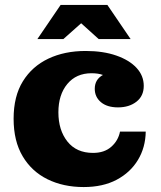

<svg xmlns="http://www.w3.org/2000/svg" viewBox="-20 -744 652 776"><path d="M131 -586 225 -724H414L508 -586H379L308 -650L236 -586ZM318 12Q236 12 172 -19.5Q108 -51 71.5 -112.5Q35 -174 35 -264Q35 -355 72.5 -415.5Q110 -476 175.5 -507Q241 -538 326 -538Q397 -538 450 -519.5Q503 -501 532 -469.5Q561 -438 561 -397Q561 -356 531.5 -333Q502 -310 457 -310Q413 -310 388 -331Q363 -352 363 -385Q363 -423 396 -441Q377 -448 350 -448Q288 -448 252 -404.5Q216 -361 216 -290Q216 -218 252.5 -172Q289 -126 356 -126Q402 -126 430 -151Q458 -176 465 -212H569Q568 -148 537.5 -97.5Q507 -47 451.5 -17.5Q396 12 318 12Z"/></svg>

Font: Montagu Slab 16pt
Style: Bold
Weight: 700
Designer: Florian Karsten
Foundry: Florian Karsten
Version: Version 1.000; ttfautohint (v1.8.3)